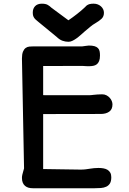

<svg xmlns="http://www.w3.org/2000/svg" viewBox="-20 -1001 685 1021"><path d="M96.7 0ZM96.7 -55.2Q96.7 -63.5 98.9 -72.8Q101.1 -82 103.5 -89.8L107.9 -105.5L96.7 -689.5Q96.7 -713.4 102.3 -726.6Q107.9 -739.7 116.7 -746.1Q125.5 -752.4 137 -753.4Q148.4 -754.4 160.2 -754.4H417.5Q426.3 -755.4 437.3 -757.1Q448.2 -758.8 452.6 -758.8Q471.2 -758.8 482.7 -755.4Q494.1 -752 500.7 -745.4Q507.3 -738.8 509.5 -729Q511.7 -719.2 511.7 -706.1Q511.7 -687.5 507.1 -676.3Q502.4 -665 494.4 -658.9Q486.3 -652.8 475.6 -650.9Q464.8 -648.9 452.6 -648.9Q447.3 -648.9 438.5 -649.2Q429.7 -649.4 419.9 -650.4Q372.6 -650.4 343.5 -650.4Q314.5 -650.4 297.1 -650.1Q279.8 -649.9 270.8 -649.9Q261.7 -649.9 254.9 -649.9H209.5V-495.1Q212.4 -495.1 216.6 -494.9Q220.7 -494.6 229.5 -494.6Q238.3 -494.6 253.7 -494.6Q269 -494.6 294.9 -494.6Q320.8 -494.6 358.9 -494.6Q397 -494.6 451.2 -494.6Q456.5 -494.6 463.4 -495.1Q470.2 -495.6 477.1 -496.6Q485.8 -497.6 497.6 -498.5Q509.3 -499.5 522.9 -499.5Q536.1 -499.5 546.4 -494.1Q556.6 -488.8 563.7 -480.7Q570.8 -472.7 574.5 -463.4Q578.1 -454.1 578.1 -445.8Q578.1 -419.4 560.8 -407.2Q543.5 -395 516.1 -395L209.5 -394.5V-102.1Q257.8 -102.1 306.6 -100.6Q355.5 -99.1 408.7 -99.1Q423.3 -99.1 435.5 -100.6Q447.8 -102.1 459 -104Q469.2 -105.5 479.7 -106.7Q490.2 -107.9 502.9 -107.9Q517.6 -107.9 530 -105.7Q542.5 -103.5 551.8 -97.9Q561 -92.3 566.4 -82.8Q571.8 -73.2 571.8 -58.6Q571.8 -37.1 564.5 -25.4Q557.1 -13.7 544.7 -8.1Q532.2 -2.4 516.4 -1.2Q500.5 0 483.4 0H154.8Q142.1 0 131.6 -2.9Q121.1 -5.9 113.3 -12.5Q105.5 -19 101.1 -29.5Q96.7 -40 96.7 -55.2ZM344.2 -778.8Q327.6 -778.8 312 -784.4Q296.4 -790 280.8 -805.2L185.1 -883.8Q176.8 -890.6 170.9 -895.8Q165 -900.9 161.4 -906.5Q157.7 -912.1 156 -918.5Q154.3 -924.8 154.3 -934.6Q154.3 -955.1 166.7 -968.3Q179.2 -981.4 202.6 -981.4Q222.7 -981.4 233.9 -974.9Q245.1 -968.3 253.4 -960L343.8 -893.1Q366.2 -908.2 389.9 -926.8Q413.6 -945.3 433.1 -963.9Q438 -970.2 444.1 -973.9Q450.2 -977.5 456.3 -979.2Q462.4 -981 468.3 -981.2Q474.1 -981.4 479 -981.4Q490.2 -981.4 500 -977.5Q509.8 -973.6 517.1 -967Q524.4 -960.4 528.6 -951.7Q532.7 -942.9 532.7 -933.1Q532.7 -913.1 520 -901.1Q507.3 -889.2 486.3 -877Q473.6 -870.1 460 -858.6Q446.3 -847.2 431.2 -834.5Q419.4 -824.2 408.2 -814.2Q397 -804.2 386 -796.4Q375 -788.6 364.5 -783.7Q354 -778.8 344.2 -778.8Z"/></svg>

Font: Autour One
Style: Regular
Weight: 400
Version: Version 1.007; ttfautohint (v0.92) -l 24 -r 24 -G 200 -x 7 -